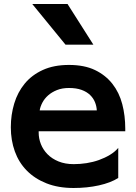

<svg xmlns="http://www.w3.org/2000/svg" viewBox="-20 -862 678 958"><path d="M347 76Q271 76 212.5 53Q154 30 114 -10.5Q74 -51 54 -106.5Q34 -162 34 -227Q34 -289 51 -345.5Q68 -402 103.5 -445Q139 -488 194 -513Q249 -538 324 -538Q401 -538 454 -512.5Q507 -487 541 -443.5Q575 -400 590 -342.5Q605 -285 605 -220V-207H173V-200Q173 -171 184 -143Q195 -115 217 -92.5Q239 -70 272 -56.5Q305 -43 348 -43Q380 -43 412 -48Q444 -53 473.5 -63.5Q503 -74 528 -89Q553 -104 570 -124V26Q532 50 473.5 63Q415 76 347 76ZM463 -311Q462 -332 454 -352Q446 -372 429.5 -388Q413 -404 387 -413.5Q361 -423 324 -423Q290 -423 264 -412.5Q238 -402 220 -386Q202 -370 191.5 -350Q181 -330 178 -311ZM141 -842H317L446 -639H307Z"/></svg>

Font: LINE Seed JP_TTF Bold
Style: Regular
Weight: 700
Designer: LINE & Fontrix & Fontworks
Version: Version 1.009